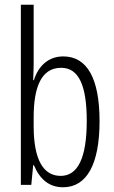

<svg xmlns="http://www.w3.org/2000/svg" viewBox="-20 -831 483 810"><path d="M122 -563V-811H68V-51H112L120 -134H123C148 -75 187 -41 246 -41C346 -41 400 -138 400 -320C400 -499 348 -593 247 -593C187 -593 143 -556 123 -493H120C121 -517 122 -542 122 -563ZM238 -545C313 -545 346 -469 346 -321C346 -162 307 -89 236 -89C164 -89 122 -155 122 -299V-336C122 -459 152 -545 238 -545Z"/></svg>

Font: Noto Sans Tamil UI ExtraCondensed Light
Style: Regular
Weight: 300
Width: 2
Designer: Jelle Bosma - Monotype Design Team
Foundry: Monotype Imaging Inc.
Version: Version 2.004